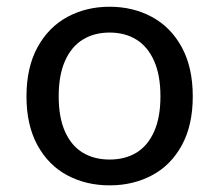

<svg xmlns="http://www.w3.org/2000/svg" viewBox="-20 -546 660 578"><path d="M310 12Q239.3 12 182.7 -18.2Q126 -48.3 92.8 -108.8Q59.7 -169.2 59.7 -255.8Q59.7 -342.7 92.8 -403.5Q126 -464.3 182.8 -495Q239.5 -525.7 310 -525.7Q380.5 -525.7 437.4 -495Q494.3 -464.3 527.3 -403.7Q560.3 -343 560.3 -255.8Q560.3 -168.8 527.3 -108.6Q494.3 -48.3 437.5 -18.2Q380.7 12 310 12ZM310 -448Q263.8 -448 229.4 -426.9Q195 -405.8 175.8 -362.8Q156.7 -319.8 156.7 -256Q156.7 -192.3 175.8 -149.7Q195 -107 229.3 -86.3Q263.7 -65.7 310 -65.7Q356.3 -65.7 390.5 -86.3Q424.7 -107 443.8 -149.7Q463 -192.3 463 -256Q463 -319.8 443.8 -362.8Q424.7 -405.8 390.4 -426.9Q356.2 -448 310 -448Z"/></svg>

Font: Monaspace Neon Var
Style: Regular
Weight: 400
Designer: Riley Cran and the Lettermatic Team
Version: Version 1.000 (Monaspace Neon Var)